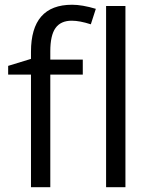

<svg xmlns="http://www.w3.org/2000/svg" viewBox="-20 -785 632 805"><path d="M327.1 -472.2H190.9V0H109.9V-472.2H14.2V-508.8L109.9 -538.1V-567.9Q109.9 -765.1 282.2 -765.1Q324.7 -765.1 381.8 -748L360.8 -683.1Q314 -698.2 280.8 -698.2Q234.9 -698.2 212.9 -667.7Q190.9 -637.2 190.9 -569.8V-535.2H327.1ZM505.9 0H424.8V-759.8H505.9Z"/></svg>

Font: QFn1     
Style: Regular
Weight: 400
Foundry: Ascender Corporation
Version: Version 1.10